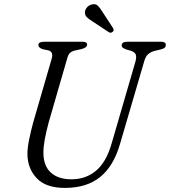

<svg xmlns="http://www.w3.org/2000/svg" viewBox="-20 -904 830 938"><path d="M525.5 -203.5 641.5 -602.5Q647.5 -624.5 643.5 -636.8Q639.5 -649 621 -655.5L599.5 -661.5Q587 -666 580.8 -670.2Q574.5 -674.5 574.5 -682Q574.5 -700 602 -700H768Q790 -700 790 -685Q790 -676 784.8 -671Q779.5 -666 763.5 -662L734 -655Q714.5 -649.5 702.5 -638.2Q690.5 -627 683.5 -601L565.5 -198Q534.5 -92 469 -39Q403.5 14 297 14Q203.5 14 158.8 -34Q114 -82 114 -153Q114 -182.5 122.8 -224.5Q131.5 -266.5 142 -305L233 -619Q237 -633 233.5 -643.8Q230 -654.5 216 -658L189.5 -663.5Q167.5 -670.5 167.5 -684Q168 -700 196 -700H384Q405.5 -700 405.5 -686Q405.5 -671 377 -664L345 -657Q330.5 -653.5 322 -645.5Q313.5 -637.5 309 -621L217.5 -305Q205 -258 198.5 -222Q192 -186 192 -159Q192 -94 228.2 -61Q264.5 -28 329 -28Q399 -28 449 -69.8Q499 -111.5 525.5 -203.5ZM480.5 -846 532.5 -766.5Q534.5 -762 535 -757.2Q535.5 -752.5 530.5 -748.5Q522 -741 512 -746.5L429.5 -801Q414 -810.5 404.5 -819.8Q395 -829 395 -842.5Q394.5 -854.5 403.5 -866.2Q412.5 -878 428 -882Q446.5 -887 457.8 -876.2Q469 -865.5 480.5 -846Z"/></svg>

Font: Fraunces 9pt Soft Light
Style: Italic
Weight: 300
Italic angle: -16°
Version: Version 1.000;[0bf87f6ff]